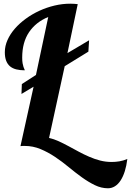

<svg xmlns="http://www.w3.org/2000/svg" viewBox="-20 -760 703 1030"><path d="M160.2 -294.9 95.2 -255.9 97.2 -309.1 172.9 -357.9 238.8 -668.9Q172.4 -641.6 135.7 -587.2Q99.1 -532.7 99.1 -451.2Q99.1 -432.1 101.3 -420.2Q103.5 -408.2 106 -400.9Q108.4 -393.6 110.6 -389.6Q112.8 -385.7 112.8 -382.8Q86.9 -382.8 66.9 -387.9Q46.9 -393.1 33.4 -404.5Q20 -416 12.9 -434.6Q5.9 -453.1 5.9 -480Q5.9 -513.2 20.3 -545.4Q34.7 -577.6 59.8 -606.4Q85 -635.3 118.9 -659.9Q152.8 -684.6 191.7 -702.4Q230.5 -720.2 272.7 -730.2Q314.9 -740.2 356.9 -740.2Q368.2 -740.2 377.7 -739.5Q387.2 -738.8 397 -737.8L341.8 -475.1L458 -543.9L454.1 -482.9L327.1 -404.8L243.2 -20Q269 -14.2 295.2 -2.2Q321.3 9.8 347.9 24.2Q374.5 38.6 402.1 53.5Q429.7 68.4 458.3 80.8Q486.8 93.3 516.8 101.1Q546.9 108.9 579.1 108.9Q599.6 108.9 620.4 105.5Q641.1 102.1 663.1 92.8Q658.7 128.9 649.7 158Q640.6 187 627.4 207.5Q614.3 228 596.9 239Q579.6 250 559.1 250Q523.4 250 488.8 233.2Q454.1 216.3 419.2 191.2Q384.3 166 348.6 136.5Q313 106.9 275.4 81.8Q237.8 56.6 197.5 39.8Q157.2 22.9 112.8 22.9Q106.9 22.9 101.6 22.9Q96.2 22.9 89.8 23.9Z"/></svg>

Font: Lobster
Style: Regular
Weight: 400
Designer: Pablo Impallari
Foundry: Pablo Impallari
Version: Version 1.007; ttfautohint (v1.1) -l 8 -r 50 -G 50 -x 14 -D 